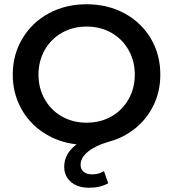

<svg xmlns="http://www.w3.org/2000/svg" viewBox="-20 -673 814 903"><path d="M734 -322Q734 -243 702 -177.5Q670 -112 614.5 -68Q559 -24 490 -6Q428 12 393.5 40.5Q359 69 359 102Q359 123 373.5 135Q388 147 413 147Q445 147 469 132L489 189Q451 210 400 210Q345 210 313.5 182.5Q282 155 282 111Q282 50 340 6Q254 -4 185.5 -48.5Q117 -93 78.5 -164.5Q40 -236 40 -322Q40 -416 85.5 -492Q131 -568 210 -610.5Q289 -653 387.5 -653Q486 -653 565 -610.5Q644 -568 689 -492.5Q734 -417 734 -322ZM387.5 -96Q452 -96 503.5 -125Q555 -154 584.5 -206Q614 -258 614 -322Q614 -386 584.5 -438Q555 -490 503.5 -519Q452 -548 387.5 -548Q323 -548 271.5 -519Q220 -490 190.5 -438Q161 -386 161 -322Q161 -258 190.5 -206Q220 -154 271.5 -125Q323 -96 387.5 -96Z"/></svg>

Font: Montserrat Ace
Style: Bold
Weight: 600
Designer: Julieta Ulanovsky
Foundry: Julieta Ulanovsky
Version: Version 1